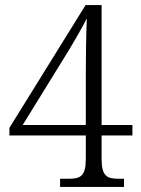

<svg xmlns="http://www.w3.org/2000/svg" viewBox="-20 -734 553 754"><path d="M216 0H467V-32H447C401 -32 379 -41 379 -110V-202H500V-243H379V-714H316L17 -232V-202H317V-110C317 -41 295 -32 249 -32H216ZM69 -243 227 -499C254 -541 309 -636 321 -662C318 -599 317 -501 317 -443V-243Z"/></svg>

Font: Noto Serif Georgian SemiCondensed Light
Style: Regular
Weight: 300
Width: 4
Designer: Monotype Design Team, Akaki Razmadze
Foundry: Google LLC
Version: Version 2.003